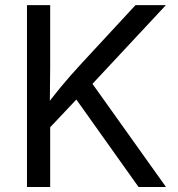

<svg xmlns="http://www.w3.org/2000/svg" viewBox="-20 -748 712 768"><path d="M304.7 -492.7 522 -727.5H643.6L333 -394.5L328.1 -395L151.4 -208V-307.1Q187 -356.4 224.6 -401.6Q262.2 -446.8 304.7 -492.7ZM87.9 -727.5H180.7V-478.5L179.2 -321.8L180.7 -276.4V0H87.9ZM271 -370.1 328.6 -442.4 644 0H534.2Z"/></svg>

Font: Inter RS Variable
Style: Regular
Weight: 400
Designer: Rasmus Andersson (customised by Maria Ramos and Noel Pretorius)
Foundry: rsms
Version: Version 3.001;Glyphs 3.2.3 (3260)